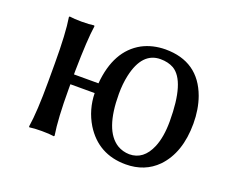

<svg xmlns="http://www.w3.org/2000/svg" viewBox="-82 -568 849 708"><g transform="rotate(20 343.0 -214.5)"><path d="M454.1 -398.9Q382.3 -398.9 360.4 -299.3Q353 -265.6 353 -226.1Q353 -83 417.5 -43Q439 -30.3 464.8 -29.8Q520.5 -29.8 546.9 -92.3Q564 -133.3 564 -194.8Q564 -352.5 505.9 -386.7Q483.9 -398.9 454.1 -398.9ZM92.8 -250Q92.8 -369.1 83 -429.2L85 -432.1Q103 -429.2 132.8 -429.2Q162.6 -429.2 181.2 -432.1L183.1 -429.2Q174.8 -375 172.9 -250V-236.8H269Q280.3 -369.1 368.7 -417.5Q408.7 -438.5 459 -439Q588.9 -439 632.3 -319.3Q648.9 -272.5 648.9 -216.8Q648.9 -102.5 587.9 -39.1Q539.6 9.8 464.8 9.8Q357.4 9.8 301.8 -80.1Q269.5 -133.8 268.1 -198.2H172.9V-179.2Q172.9 -63 183.1 0L181.2 2.9Q163.1 0 132.8 0Q103 0 85 2.9L83 0Q92.8 -61 92.8 -179.2Z"/></g></svg>

Font: Linux Biolinum O
Style: Regular
Weight: 400
Designer: Philipp H. Poll
Foundry: Philipp H. Poll
Version: Version 1.0.4